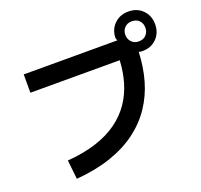

<svg xmlns="http://www.w3.org/2000/svg" viewBox="-150 -1020 1300 1242"><g transform="rotate(-20 500.0 -399.5)"><path d="M173 52 159 -79Q272 -88 358.5 -116Q445 -144 507 -189Q569 -234 609.5 -293Q650 -352 671 -423Q692 -494 696 -574H81V-700H725Q723 -705 721 -711Q719 -717 719 -723Q722 -779 760 -815Q798 -851 855 -851Q915 -851 953 -812.5Q991 -774 991 -715Q991 -656 953 -617.5Q915 -579 855 -579Q848 -579 841.5 -580Q835 -581 830 -583Q826 -480 800 -389Q774 -298 723 -222Q672 -146 595 -88.5Q518 -31 413 5Q308 41 173 52ZM855 -646Q887 -646 905.5 -666Q924 -686 924 -715Q924 -745 905.5 -764.5Q887 -784 855 -784Q824 -784 805 -764.5Q786 -745 786 -715Q786 -686 805 -666Q824 -646 855 -646Z"/></g></svg>

Font: Murecho Thin SemiBold
Style: Regular
Weight: 600
Version: Version 1.010